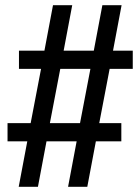

<svg xmlns="http://www.w3.org/2000/svg" viewBox="-20 -737 540 739"><path d="M52 -18 85 -193H9V-263H98L138 -472H53V-542H151L184 -717H258L225 -542H341L374 -717H448L415 -542H491V-472H402L362 -263H447V-193H349L316 -18H242L275 -193H159L126 -18ZM172 -263H288L328 -472H212Z"/></svg>

Font: Iosevka srxl
Style: Regular
Weight: 400
Monospace: yes
Designer: Belleve Invis
Foundry: Belleve Invis
Version: Version 33.0.1; ttfautohint (v1.8.3)